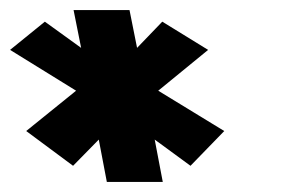

<svg xmlns="http://www.w3.org/2000/svg" viewBox="-117 -694 568 381"><path d="M-65 -434 28 -365 79 -417 95 -333H206L190 -417L261 -365L328 -434L197 -514L296 -595L205 -651L155 -599L140 -674H29L44 -599L-28 -651L-97 -595L34 -514Z"/></svg>

Font: Charger EcoBlack
Style: OpObl
Weight: 1000
Designer: Jasper
Foundry: Cannot Into Space Fonts
Version: Version 1.1